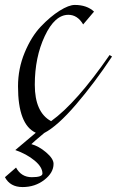

<svg xmlns="http://www.w3.org/2000/svg" viewBox="-70 -534 474 778"><path d="M233 -514Q282 -514 311 -487L267 -435Q244 -474 207 -474Q152 -474 111.5 -388Q71 -302 71 -190.5Q71 -79 137 -43Q240 -117 374 -311L384 -305Q313 -198 238 -110.5Q163 -23 109 5Q65 42 57 50Q87 58 117 83.5Q147 109 147 130Q147 166 109.5 195Q72 224 21.5 224Q-29 224 -50 184L-5 145Q16 184 59 184Q102 184 102 169Q102 143 70 116.5Q38 90 -8 74L75 4Q3 -29 3 -184Q3 -256 30 -321Q57 -386 95.5 -426.5Q134 -467 171.5 -490.5Q209 -514 233 -514Z"/></svg>

Font: Felipa
Style: Regular
Weight: 400
Designer: Javier Alcaraz
Foundry: Fontstage
Version: Version 1.001